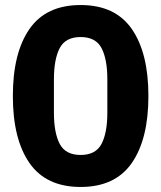

<svg xmlns="http://www.w3.org/2000/svg" viewBox="-20 -730 640 762"><path d="M300 12Q163 12 97 -83Q31 -178 31 -349Q31 -520 97 -615Q163 -710 300 -710Q437 -710 503 -615Q569 -520 569 -349Q569 -178 503 -83Q437 12 300 12ZM300 -115Q360 -115 383 -159Q406 -203 406 -283V-415Q406 -495 383 -539Q360 -583 300 -583Q240 -583 217 -539Q194 -495 194 -415V-283Q194 -203 217 -159Q240 -115 300 -115Z"/></svg>

Font: IBM Plex Sans Devanagari
Style: Bold
Weight: 700
Designer: Mike Abbink, Paul van der Laan, Pieter van Rosmalen, Erin McLaughlin
Foundry: Bold Monday
Version: Version 1.1